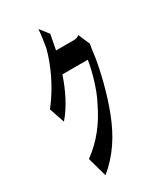

<svg xmlns="http://www.w3.org/2000/svg" viewBox="-223 -931 947 1100"><g transform="rotate(-30 250.0 -381.0)"><path d="M436 -620 403 -696C395 -688 384 -683 370 -683C359 -683 294 -683 249 -683L268 -782L223 -840C220 -801 212 -749 207 -721C185 -637 136 -517 50 -408L84 -307C140 -371 182 -457 212 -546H380C370 -481 339 -366 300 -296C255 -201 192 -116 101 -50L137 78C230 1 290 -91 336 -210C380 -323 411 -455 424 -538C427 -568 432 -598 436 -620Z"/></g></svg>

Font: 寒蝉无机体 CompactMedium
Style: Regular
Weight: 500
Width: 3
Designer: ChillTanhei {Warren2060}; 
Source Han Sans {Ryoko NISHIZUKA 西塚涼子 (kana, bopomofo & ideographs); Paul D. Hunt (Latin, Gre
Foundry: ChillType&Adobe
Version: Version 1.000;Glyphs 3.1.1 (3135)